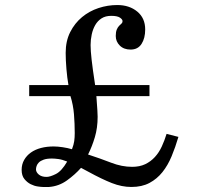

<svg xmlns="http://www.w3.org/2000/svg" viewBox="-20 -732 808 763"><path d="M574 -394H358Q353 -427 349.5 -452Q346 -477 344 -495.5Q342 -514 341 -527.5Q340 -541 340 -553Q340 -574 344.5 -595Q349 -616 358.5 -632.5Q368 -649 383.5 -659Q399 -669 422 -669Q446 -669 456.5 -662Q467 -655 467 -648Q467 -642 463 -638.5Q459 -635 453.5 -629.5Q448 -624 444 -614.5Q440 -605 440 -589Q440 -567 456 -551Q472 -535 499 -535Q528 -535 542.5 -557.5Q557 -580 557 -615Q557 -660 525.5 -686Q494 -712 446 -712Q408 -712 371.5 -700Q335 -688 306 -664Q277 -640 259 -604.5Q241 -569 241 -522Q241 -493 244 -457.5Q247 -422 252 -394H96V-350H260Q271 -315 274 -277.5Q277 -240 277 -203Q277 -186 275 -171.5Q273 -157 266 -139Q249 -144 229 -147Q209 -150 193 -150Q166 -150 143 -144Q120 -138 103 -126Q86 -114 76 -96.5Q66 -79 66 -57Q66 -34 77 -20.5Q88 -7 102 0Q116 7 130 9Q144 11 150 11H175Q214 8 246 -15Q278 -38 302 -65L332 -49Q385 -20 424.5 -4.5Q464 11 502 11Q544 11 574 -5Q604 -21 625.5 -48Q647 -75 662 -111Q677 -147 689 -188L642 -200Q634 -174 623 -150Q612 -126 595.5 -108Q579 -90 557 -79.5Q535 -69 505 -69Q464 -69 421.5 -85.5Q379 -102 330 -118Q346 -150 357 -187Q368 -224 368 -268Q368 -273 367 -293Q366 -313 363 -350H574ZM247 -90Q225 -52 202 -40.5Q179 -29 165 -29Q145 -29 134 -38.5Q123 -48 123 -59Q123 -65 125.5 -72.5Q128 -80 134.5 -86.5Q141 -93 153.5 -97.5Q166 -102 186 -102Q197 -102 212 -100Q227 -98 247 -90Z"/></svg>

Font: Tenor Sans
Style: Regular
Weight: 400
Designer: Denis Masharov
Foundry: Denis Masharov
Version: Version 1.1